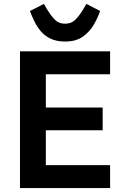

<svg xmlns="http://www.w3.org/2000/svg" viewBox="-20 -960 640 980"><path d="M542 0H82V-698H542V-581H214V-411H504V-295H214V-117H542ZM312 -748Q269 -748 238.5 -762.5Q208 -777 188 -801Q168 -825 155 -852Q142 -879 133 -904L204 -940L223 -908Q243 -876 262 -857.5Q281 -839 312 -839Q343 -839 362.5 -857.5Q382 -876 402 -908L421 -940L491 -904Q480 -871 459 -834.5Q438 -798 403 -773Q368 -748 312 -748Z"/></svg>

Font: IBM Plex Sans SemiBold
Style: Regular
Weight: 600
Designer: Mike Abbink, Paul van der Laan, Pieter van Rosmalen
Foundry: Bold Monday
Version: Version 3.201